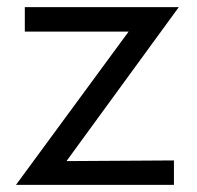

<svg xmlns="http://www.w3.org/2000/svg" viewBox="-20 -520 554 540"><path d="M24.9 0 341.8 -431.2H49.8V-500H482.9L167 -66.9L469.2 -68.8V0Z"/></svg>

Font: Human Sans
Style: Regular
Weight: 400
Designer: Tim Radville
Foundry: Continuum
Version: Version 1.000;FEAKit 1.0